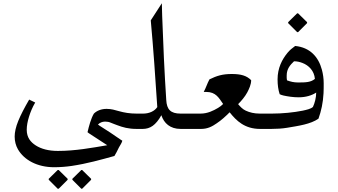

<svg xmlns="http://www.w3.org/2000/svg" viewBox="-20 -790 2074 1178"><path d="M818 1V-93C776 -93 742 -99 710 -108C685 -115 663 -122 634 -122C602 -122 574 -111 556 -93C538 -63 526 -17 517 21C520 24 526 28 532 32C565 54 605 79 638 101C544 117 442 136 335 136C279 136 233 124 199 102C168 82 144 54 144 6C144 -18 149 -45 158 -74C167 -103 179 -132 196 -161L159 -179C130 -129 107 -85 92 -48C77 -11 70 21 70 48C70 77 77 103 90 126C128 192 209 236 312 236C350 236 386 233 420 228C514 214 599 190 682 167C685 161 690 154 695 144L710 114C716 102 730 84 730 72C730 73 726 71 719 66C681 39 632 7 592 -18L581 -26C592 -37 607 -44 625 -44C637 -44 649 -42 660 -37C671 -32 684 -28 699 -22C733 -9 768 1 818 1ZM395 313V307L340 253H334L279 307V313L334 368H340ZM539 313V307L484 253H479L424 307V313L479 368H484Z M945 -133C929 -109 897 -93 858 -93H783V-16C783 -4 804 1 817 1H856C878 1 899 -5 917 -18C935 -31 953 -52 970 -83C986 -34 1024 1 1088 1H1161V-93H1088C1027 -93 1003 -118 1000 -177C989 -343 981 -523 975 -693C974 -722 974 -748 973 -770L905 -665C921 -492 933 -315 945 -133Z M1402 -336C1345 -336 1310 -325 1265 -303C1251 -277 1244 -252 1230 -226H1245C1305 -226 1323 -189 1349 -152C1340 -143 1330 -135 1318 -128C1289 -111 1254 -93 1210 -93H1126V-16C1126 -4 1147 1 1160 1H1214C1255 1 1283 -15 1309 -33C1338 -52 1365 -77 1389 -101C1431 -48 1482 1 1576 1H1598V-93H1575C1539 -93 1512 -100 1488 -111C1468 -120 1454 -136 1441 -151C1461 -171 1483 -197 1497 -223C1508 -244 1521 -271 1521 -298C1493 -326 1458 -336 1402 -336Z M1809 -284C1782 -284 1763 -289 1741 -297C1740 -303 1739 -308 1739 -313V-327C1739 -368 1761 -392 1784 -414C1803 -414 1819 -410 1835 -404C1875 -389 1908 -355 1912 -306C1887 -285 1856 -284 1809 -284ZM1920 -222C1920 -191 1911 -157 1900 -134C1888 -122 1860 -116 1837 -111C1782 -100 1713 -93 1647 -93H1563V-16C1563 -4 1584 1 1597 1H1644C1677 1 1711 -1 1741 -6C1812 -18 1886 -28 1934 -62C1951 -109 1962 -160 1965 -218C1966 -237 1966 -258 1966 -279C1966 -308 1962 -336 1955 -362C1934 -441 1882 -499 1791 -508C1773 -495 1757 -482 1744 -466C1711 -426 1683 -373 1683 -303C1683 -269 1687 -239 1696 -212C1702 -209 1710 -206 1719 -204C1747 -198 1778 -193 1812 -193C1856 -193 1892 -204 1920 -222ZM1864 -648V-654L1809 -708H1803L1748 -654V-648L1803 -593H1809Z"/></svg>

Font: Iranian Serif 
Style: Regular
Weight: 400
Designer: Hooman Mehr, Hadi Navid in Neviseh Pardaz Co. Ltd. (http://nevisa.com)
Foundry: http://font-store.ir
Version: 5.0.2 build 3/9/1393